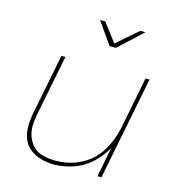

<svg xmlns="http://www.w3.org/2000/svg" viewBox="-108 -832 880 930"><g transform="rotate(15 332.0 -367.0)"><path d="M483.5 0H463.5L492.5 -149Q411.5 -6 248.5 0Q171 0 124 -36.5Q77 -73 77 -151Q77 -172 82 -204.5L144 -517.5H164L102 -204.5Q97 -174 97 -154Q97 -100 130 -60Q163 -20 248.5 -20Q345.5 -21 415 -76.5Q484.5 -132 513.5 -251.5L566 -517.5H586ZM389 -624H357L280 -734H306L376 -642L482 -734H508Z"/></g></svg>

Font: Argentum Sans Thin
Style: Italic
Weight: 100
Italic angle: -11°
Designer: Julieta Ulanovsky (font), Cristiano Sobral (main changes and remaster)
Foundry: Julieta Ulanovsky (font), Cristiano Sobral (main changes and remaster)
Version: Version 2.007;June 15, 2022;FontCreator 14.0.0.2814 64-bit; 